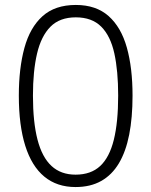

<svg xmlns="http://www.w3.org/2000/svg" viewBox="-20 -745 611 775"><path d="M515 -359Q515 -270 501.5 -201.5Q488 -133 460 -86Q432 -39 388.5 -14.5Q345 10 285 10Q210 10 159 -32Q108 -74 82 -156.5Q56 -239 56 -359Q56 -469 78.5 -551.5Q101 -634 151.5 -679.5Q202 -725 286 -725Q368 -725 418.5 -680Q469 -635 492 -553Q515 -471 515 -359ZM113 -359Q113 -252 131.5 -181Q150 -110 188 -75Q226 -40 285 -40Q347 -40 384.5 -75Q422 -110 439.5 -181Q457 -252 457 -359Q457 -459 441.5 -529.5Q426 -600 388.5 -637.5Q351 -675 286 -675Q221 -675 183.5 -637Q146 -599 129.5 -528.5Q113 -458 113 -359Z"/></svg>

Font: Noto Sans Armenian Light
Style: Regular
Weight: 300
Designer: Monotype Design Team
Foundry: Monotype Imaging Inc.
Version: Version 2.007